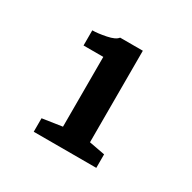

<svg xmlns="http://www.w3.org/2000/svg" viewBox="-87 -808 506 505"><g transform="rotate(30 166.0 -556.0)"><path d="M131 -442V-654H71V-700Q87 -700 112 -705Q137 -710 144 -720H213V-442L261 -433V-392H71V-433Z"/></g></svg>

Font: Domine
Style: Bold
Weight: 700
Designer: Pablo Impallari, Rodrigo Fuenzalida, Brenda Gallo
Foundry: Pablo Impallari, Rodrigo Fuenzalida, Brenda Gallo
Version: Version 2.000